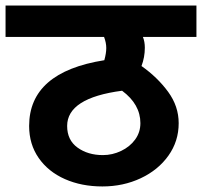

<svg xmlns="http://www.w3.org/2000/svg" viewBox="-40 -689 728 692"><path d="M668 -556H475Q482 -539 482 -517Q482 -483 470 -451Q528 -410 566 -358Q604 -306 604 -245Q604 -180 567 -128Q530 -76 467 -46.5Q404 -17 329 -17Q254 -17 194 -43.5Q134 -70 99.5 -119.5Q65 -169 65 -235Q65 -429 336 -472Q343 -497 343 -516Q343 -535 335 -556H-20V-669H668ZM466 -245Q466 -313 400 -362Q202 -336 202 -235Q202 -184 239.5 -157Q277 -130 331 -130Q365 -130 396.5 -145Q428 -160 447 -186Q466 -212 466 -245Z"/></svg>

Font: Martel Sans ExtraBold
Style: Regular
Weight: 800
Designer: Dan Reynolds and Mathieu Réguer
Foundry: Dan Reynolds and Mathieu Réguer
Version: Version 1.002; ttfautohint (v1.1) -l 5 -r 5 -G 72 -x 0 -D la